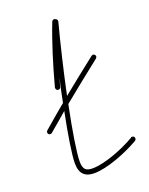

<svg xmlns="http://www.w3.org/2000/svg" viewBox="-121 -667 580 745"><g transform="rotate(-20 169.5 -294.5)"><path d="M139 13C191 13 274 -19 329 -51C332 -53 334 -56 334 -60C334 -66 330 -70 324 -70C322 -70 320 -70 319 -69V-68C266 -37 187 -7 139 -7C112 -7 100 -16 100 -49C100 -84 114 -172 135 -274C191 -320 244 -362 296 -403C298 -405 300 -408 300 -411C300 -416 296 -421 290 -421C288 -421 286 -420 284 -419C237 -382 190 -345 141 -305C161 -400 186 -505 208 -588C208 -589 208 -590 208 -591C208 -596 205 -599 201 -600L198 -602C197 -602 196 -602 195 -602C191 -602 187 -599 186 -596C158 -525 132 -441 108 -352C108 -351 108 -350 108 -349C108 -344 112 -339 118 -339C123 -339 127 -342 128 -347L138 -383C130 -350 123 -316 117 -285C87 -260 56 -234 24 -206C21 -204 20 -201 20 -198C20 -192 24 -188 30 -188C32 -188 35 -189 36 -190C62 -212 87 -233 111 -254C92 -160 80 -82 80 -49C80 -3 103 13 139 13Z"/></g></svg>

Font: Mistral SingleLine Outline
Style: Regular
Weight: 300
Designer: François Chastanet, Élisa Garzelli, Anais Alves, Morgane Autin
Foundry: institut supérieur des arts et du design Toulouse / isdaT
Version: Version 1.000;Glyphs 3.3 (3337)